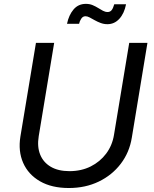

<svg xmlns="http://www.w3.org/2000/svg" viewBox="-20 -946 784 978"><path d="M330.6 11.7Q243.2 11.7 183.6 -22.7Q124 -57.1 97.9 -116.7Q71.8 -176.3 84 -251L163.1 -727.5H255.9L177.2 -252Q168.5 -198.7 184.6 -158.7Q200.7 -118.7 238.8 -96.4Q276.9 -74.2 334 -74.2Q394 -74.2 441.9 -98.1Q489.7 -122.1 520.8 -163.6Q551.8 -205.1 560.5 -258.3L638.2 -727.5H731L651.4 -244.6Q639.2 -169.4 595 -111.6Q550.8 -53.7 482.9 -21Q415 11.7 330.6 11.7ZM527.3 -822.8Q509.3 -822.8 492.9 -828.9Q476.6 -835 462.4 -843Q448.2 -851.1 436.5 -857.2Q424.8 -863.3 415.5 -863.3Q401.9 -863.3 393.8 -850.8Q385.7 -838.4 382.8 -824.7H321.3Q330.6 -869.6 354.7 -897.9Q378.9 -926.3 417.5 -926.3Q436.5 -926.3 451.7 -919.9Q466.8 -913.6 479.7 -905.5Q492.7 -897.5 504.4 -891.1Q516.1 -884.8 528.3 -884.8Q541 -884.8 548.6 -894.3Q556.2 -903.8 562 -924.3H622.1Q612.8 -877 587.6 -849.9Q562.5 -822.8 527.3 -822.8Z"/></svg>

Font: Inter Variable
Style: Italic
Weight: 400
Italic angle: -9.39999°
Designer: Rasmus Andersson
Foundry: rsms
Version: Version 4.001;git-9221beed3